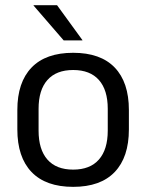

<svg xmlns="http://www.w3.org/2000/svg" viewBox="-20 -703 560 735"><path d="M260.1 12.3Q155.2 12.3 100.8 -44.5Q46.4 -101.2 46.4 -207.7V-281.9Q46.4 -388 100.9 -444.5Q155.3 -500.9 260.1 -500.9Q364.9 -500.9 419.1 -444.5Q473.4 -388 473.4 -281.9V-207.7Q473.4 -101.2 419.1 -44.5Q364.9 12.3 260.1 12.3ZM260.1 -53.7Q324.8 -53.7 358.6 -92.2Q392.5 -130.7 392.5 -203V-286.6Q392.5 -358.5 358.7 -396.7Q324.9 -435 260.1 -435Q195.3 -435 161.5 -396.7Q127.7 -358.5 127.7 -286.6V-203Q127.7 -130.7 161.5 -92.2Q195.3 -53.7 260.1 -53.7ZM295.4 -549.7 198.4 -683.1H108.5V-681.7L223.7 -548.4H295.4Z"/></svg>

Font: Anek Malayalam Medium
Style: Regular
Weight: 500
Designer: Maithili Shingre (Malayalam) & Yesha Goshar (Latin)
Foundry: Ek Type
Version: Version 1.003